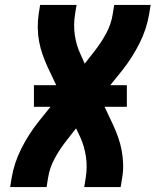

<svg xmlns="http://www.w3.org/2000/svg" viewBox="-20 -755 640 775"><path d="M21 0 27 -37Q37 -97 65.5 -154Q94 -211 134 -262L184 -324H117V-411H207L172 -485Q161 -509 152 -534.5Q143 -560 138 -586.5Q133 -613 132.5 -641.5Q132 -670 136 -698L142 -735H289L283 -698Q276 -655 282 -613.5Q288 -572 305 -536L322 -498L361 -548Q388 -582 408.5 -620Q429 -658 435 -698L441 -735H588L582 -698Q572 -638 543.5 -581Q515 -524 475 -473L425 -411H492V-324H402L437 -250Q448 -226 457 -200.5Q466 -175 471 -148.5Q476 -122 477 -93.5Q478 -65 473 -37L467 0H320L326 -37Q333 -80 327 -121.5Q321 -163 305 -199L287 -237L248 -187Q221 -153 200.5 -115Q180 -77 174 -37L168 0Z"/></svg>

Font: Iosevka Curly Heavy Extended
Style: Italic
Weight: 900
Width: 7
Italic angle: -9°
Monospace: yes
Designer: Belleve Invis
Foundry: Belleve Invis
Version: Version 11.1.0; ttfautohint (v1.8.3)